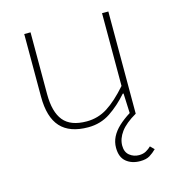

<svg xmlns="http://www.w3.org/2000/svg" viewBox="-105 -568 810 882"><g transform="rotate(-15 300.0 -127.0)"><path d="M454 224Q414 224 388 202.5Q362 181 362 136Q362 109 374 85Q386 61 409 39.5Q432 18 464 -2L460 -96H456Q416 -50 369.5 -19Q323 12 264 12Q176 12 133 -35Q90 -82 90 -180V-478H120V-184Q120 -99 154 -57.5Q188 -16 264 -16Q318 -16 363 -44.5Q408 -73 460 -132V-478H490V8Q438 38 415 69.5Q392 101 392 134Q392 165 411.5 180.5Q431 196 456 196Q476 196 490 188Q504 180 514 170L532 188Q517 203 500 213.5Q483 224 454 224Z"/></g></svg>

Font: Source Code Pro ExtraLight
Style: Regular
Weight: 200
Monospace: yes
Designer: Paul D. Hunt, Teo Tuominen
Foundry: Adobe
Version: Version 1.026;hotconv 1.1.0;makeotfexe 2.6.0